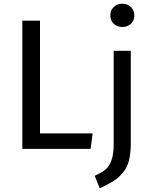

<svg xmlns="http://www.w3.org/2000/svg" viewBox="-20 -800 818 1032"><path d="M637 -780Q666 -780 684 -762Q702 -744 702 -717Q702 -690 684 -672.5Q666 -655 637 -655Q609 -655 591 -672.5Q573 -690 573 -717Q573 -744 591 -762Q609 -780 637 -780ZM195 -689V-83H478L467 0H100V-689ZM683 -527V-32Q683 23 673.5 61.5Q664 100 641 127.5Q618 155 590 173Q562 191 516 212L489 145Q528 127 547.5 111Q567 95 579 62Q591 29 591 -26V-527Z"/></svg>

Font: Fira Sans
Style: Regular
Weight: 400
Designer: Carrois Corporate & Edenspiekermann AG
Foundry: Carrois Corporate GbR & Edenspiekermann AG
Version: Version 4.106;PS 004.106;hotconv 1.0.70;makeotf.lib2.5.58329